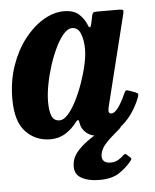

<svg xmlns="http://www.w3.org/2000/svg" viewBox="-57 -579 675 834"><g transform="rotate(-5 280.5 -162.0)"><path d="M539 -129.5Q512 -63.5 467.2 -23Q422.5 17.5 360 17.5Q326.5 17.5 306.5 2Q286.5 -13.5 280.5 -35Q279 -41.5 278.2 -45.2Q277.5 -49 277 -52Q275 -59 271.5 -57.8Q268 -56.5 261 -47.5Q240.5 -20.5 212 -2.8Q183.5 15 147 15Q82.5 15 39.5 -30Q-3.5 -75 -3.5 -172.5Q-3.5 -251 19.2 -317Q42 -383 79.5 -431.5Q117 -480 162.2 -507Q207.5 -534 252 -534Q295.5 -534 317.8 -513.5Q340 -493 349.5 -468.5Q354 -455.5 358.5 -454.5Q363 -453.5 367 -472L374 -505.5Q375.5 -513.5 379.2 -516.8Q383 -520 393.5 -520H490.5Q507 -520 509.5 -516Q512 -512 508.5 -499L411.5 -107.5Q410 -103 409 -96.8Q408 -90.5 408 -86.5Q408 -73.5 420 -73.5Q433.5 -73.5 449.5 -94.8Q465.5 -116 483 -155Q487.5 -165.5 490.8 -167.5Q494 -169.5 505.5 -165.5L531.5 -156Q541.5 -152 542.8 -147.2Q544 -142.5 539 -129.5ZM330 -362.5Q330 -400 319 -429Q308 -458 281 -458Q263 -458 244.2 -436.5Q225.5 -415 208.5 -379.8Q191.5 -344.5 178.2 -303Q165 -261.5 157.5 -220.8Q150 -180 150 -147.5Q150 -107 159.5 -85.2Q169 -63.5 193 -63.5Q211 -63 230.2 -84.8Q249.5 -106.5 267.2 -141.5Q285 -176.5 299.2 -217.2Q313.5 -258 321.8 -296.2Q330 -334.5 330 -362.5ZM344.5 209.5Q293 209.5 262.2 190.8Q231.5 172 237.5 128.5Q240.5 102 260 78.8Q279.5 55.5 307.5 35.5Q335.5 15.5 365 -1.2Q394.5 -18 417.5 -31.5Q427 -37 436.2 -34.8Q445.5 -32.5 448.5 -29Q455.5 -21 456 -16.2Q456.5 -11.5 449 -4.5Q434.5 8.5 416 24Q397.5 39.5 382.2 57.5Q367 75.5 362.5 96Q358 115 366.8 126.8Q375.5 138.5 398 138.5Q416.5 138.5 430.2 130.8Q444 123 454 113Q463.5 103.5 469.5 109.5L485.5 124.5Q489.5 128 489 130.5Q488.5 133 484.5 138.5Q463 166 430.5 187.8Q398 209.5 344.5 209.5Z"/></g></svg>

Font: Besley* Narrow
Style: Bold Italic
Weight: 700
Width: 4
Italic angle: -13°
Designer: Owen Earl
Foundry: indestructible type*
Version: Version 3.000; ttfautohint (v1.8.3)